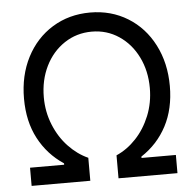

<svg xmlns="http://www.w3.org/2000/svg" viewBox="-52 -769 831 821"><g transform="rotate(-5 364.0 -358.5)"><path d="M50.8 -78.1V0H302.7V-98.6C272.1 -112.3 244.1 -132.5 218.8 -159.2C193.4 -185.9 173.2 -217.8 158.2 -254.9C143.2 -292 135.7 -331.4 135.7 -373C135.7 -421.9 145.5 -466.1 165 -505.9C184.6 -545.6 211.8 -577 246.6 -600.1C281.4 -623.2 320.6 -634.8 364.3 -634.8C407.2 -634.8 446 -623.2 480.5 -600.1C515 -577 542 -545.6 561.5 -505.9C581.1 -466.1 590.8 -421.9 590.8 -373C590.8 -330.7 583.3 -291.2 568.4 -254.4C553.4 -217.6 533.4 -185.9 508.3 -159.2C483.2 -132.5 455.1 -112.3 423.8 -98.6V0H676.8V-78.1H529.3V-84C576.2 -114.6 612.5 -154.3 638.2 -203.1C663.9 -252 676.8 -308.9 676.8 -374C676.8 -439.8 663.4 -498.7 636.7 -550.8C610 -602.9 572.9 -643.6 525.4 -672.9C477.9 -702.1 424.2 -716.8 364.3 -716.8C303.7 -716.8 249.7 -702.1 202.1 -672.9C154.6 -643.6 117.5 -603 90.8 -551.3C64.1 -499.5 50.8 -440.4 50.8 -374C50.8 -308.9 63.6 -252 89.4 -203.1C115.1 -154.3 151 -114.6 197.3 -84V-78.1Z"/></g></svg>

Font: Pretendard Variable
Style: Regular
Weight: 400
Designer: Base glyphs from Inter by Rasmus Andersson; Hangeul glyphs from Noto Sans CJK(Source Han Sans) by Jang Soo-young and Kan
Foundry: Kil Hyung-jin
Version: Version 1.309;Glyphs 3.2 (3225)